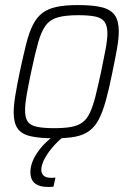

<svg xmlns="http://www.w3.org/2000/svg" viewBox="-20 -538 522 758"><path d="M196 8Q135 8 99.5 -0.5Q64 -9 49 -31.5Q34 -54 34 -94Q34 -122 40.5 -161.5Q47 -201 58 -254Q72 -319 83.5 -365Q95 -411 110.5 -441Q126 -471 148.5 -487.5Q171 -504 204.5 -511Q238 -518 287 -518Q348 -518 383 -509Q418 -500 433.5 -477.5Q449 -455 449 -414Q449 -386 442 -346.5Q435 -307 424 -254Q411 -189 398.5 -143.5Q386 -98 371 -68.5Q356 -39 333.5 -22Q311 -5 278 1.5Q245 8 196 8ZM194 -32Q234 -32 261.5 -37Q289 -42 306.5 -55.5Q324 -69 335.5 -94Q347 -119 357 -158.5Q367 -198 379 -254Q390 -307 397 -344.5Q404 -382 404 -407Q404 -436 393 -451.5Q382 -467 357 -472.5Q332 -478 289 -478Q239 -478 208.5 -469.5Q178 -461 160.5 -437.5Q143 -414 130.5 -369.5Q118 -325 103 -254Q92 -202 85.5 -164.5Q79 -127 79 -102Q79 -73 89.5 -58Q100 -43 125.5 -37.5Q151 -32 194 -32ZM170 200Q144 200 128.5 192.5Q113 185 106.5 172Q100 159 100 142Q100 104 128 63.5Q156 23 203 -10L233 0Q214 14 193 37Q172 60 157.5 86Q143 112 143 133Q143 146 152 155Q161 164 182 164Q185 164 188.5 164Q192 164 199 163L191 199Q185 200 180 200Q175 200 170 200Z"/></svg>

Font: Saira SemiCondensed ExtraLight
Style: Italic
Weight: 250
Width: 4
Italic angle: -12°
Designer: Hector Gatti with collaboration of the Omnibus-Type team
Foundry: Omnibus-Type
Version: Version 1.101